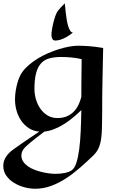

<svg xmlns="http://www.w3.org/2000/svg" viewBox="-44 -785 738 1176"><path d="M587.9 -491.2Q586.4 -428.7 585.4 -379.2Q584.5 -329.6 583.7 -290.5Q583 -251.5 582.5 -222.4Q582 -193.4 582 -172.4Q581.5 -123.5 582 -103Q581.1 -48.8 580.6 -7.8Q580.1 33.2 575.4 65.4Q570.8 97.7 559.8 122.3Q548.8 147 526.9 168Q488.8 204.6 447.5 241Q406.2 277.3 362.1 306.4Q317.9 335.4 270 353.3Q222.2 371.1 170.9 371.1Q140.1 371.1 106 362.1Q71.8 353 42.7 335.4Q13.7 317.9 -5.1 291.5Q-23.9 265.1 -23.9 230Q-23.9 202.1 -7.6 176Q8.8 149.9 41 127.9Q59.6 114.7 83 98.1Q103.5 84 132.1 64.5Q160.6 44.9 196.8 21Q159.7 18.1 131.8 -0.5Q104 -19 85.2 -46.9Q66.4 -74.7 57.1 -108.2Q47.9 -141.6 47.9 -174.8Q47.9 -200.7 51.8 -226.1Q55.7 -251.5 61.8 -273.7Q67.9 -295.9 75.9 -314.2Q84 -332.5 92.8 -344.2Q109.9 -367.7 135 -388.9Q160.2 -410.2 189.9 -428Q219.7 -445.8 252.4 -460Q285.2 -474.1 317.4 -484.1Q349.6 -494.1 379.9 -499.5Q410.2 -504.9 435.1 -504.9Q462.4 -504.9 500.7 -502.2Q539.1 -499.5 587.9 -491.2ZM456.1 -422.9Q426.8 -429.7 393.6 -432.9Q360.4 -436 330.1 -436Q289.1 -436 258.5 -427.7Q228 -419.4 207.8 -397.5Q187.5 -375.5 177.2 -337.4Q167 -299.3 167 -240.2Q167 -208 176.3 -176.3Q185.5 -144.5 203.4 -119.1Q221.2 -93.8 247.3 -77.9Q273.4 -62 307.1 -62Q339.8 -62 364.5 -72.3Q389.2 -82.5 406.7 -100.1Q424.3 -117.7 435.8 -141.1Q447.3 -164.6 454.1 -190.9Q454.1 -232.4 454.6 -288.8Q455.1 -345.2 456.1 -422.9ZM112.8 113.8Q86.9 139.2 86.9 167Q86.9 188.5 98.4 205.1Q109.9 221.7 128.2 234.4Q146.5 247.1 169.4 255.6Q192.4 264.2 215.6 269.5Q238.8 274.9 259.8 277.3Q280.8 279.8 294.9 279.8Q327.1 279.8 354.5 273.9Q381.8 268.1 397 256.8Q413.6 244.1 424.3 210.2Q435.1 176.3 441.4 127.2Q447.8 78.1 450.4 17.1Q453.1 -43.9 454.1 -110.8Q429.2 -86.4 402.1 -64Q375 -41.5 346.2 -23.7Q317.4 -5.9 287.6 5.9Q257.8 17.6 228 21Q198.7 43 177 59.8Q155.3 76.7 141.1 88.9Q124.5 103 112.8 113.8ZM271 -572.8Q271 -583 274.4 -604.5Q277.8 -626 283.7 -649.2Q289.6 -672.4 297.1 -692.6Q304.7 -712.9 313 -721.7Q322.8 -732.9 332.5 -743.7Q342.3 -754.4 353 -764.6Q353.5 -759.3 355 -743.9Q356.4 -728.5 358.6 -708.5Q360.8 -688.5 364.3 -666.7Q367.7 -645 373 -627Q378.4 -608.9 385.7 -597.2Q393.1 -585.4 402.8 -585.9Q394 -578.1 381.1 -569.3Q368.2 -560.5 353.8 -553.2Q339.4 -545.9 324 -541.3Q308.6 -536.6 294.9 -536.6Q286.6 -536.6 282 -540.5Q277.3 -544.4 274.9 -550.3Q272.5 -556.2 271.7 -562.3Q271 -568.4 271 -572.8Z"/></svg>

Font: Eagle Lake
Style: Regular
Weight: 400
Designer: Astigmatic (AOETI)
Foundry: Astigmatic (AOETI)
Version: Version 1.000